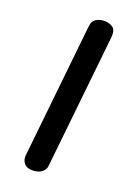

<svg xmlns="http://www.w3.org/2000/svg" viewBox="-147 -835 649 898"><g transform="rotate(20 177.5 -386.0)"><path d="M132 0Q105 0 91.5 -16.5Q78 -33 81 -58L151 -723Q153 -749 170.5 -760.5Q188 -772 214 -772Q237 -772 254.5 -759.5Q272 -747 268 -709L198 -46Q197 -27 179.5 -13.5Q162 0 132 0Z"/></g></svg>

Font: Edu NSW ACT Foundation
Style: Bold
Weight: 700
Version: Version 1.003